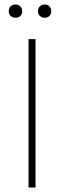

<svg xmlns="http://www.w3.org/2000/svg" viewBox="-20 -834 268 854"><path d="M19 -784Q19 -798 27.5 -806Q36 -814 49 -814Q62 -814 70.5 -805.5Q79 -797 79 -784Q79 -771 70.5 -763Q62 -755 49 -755Q36 -755 27.5 -763Q19 -771 19 -784ZM107 0V-660H138V0ZM149 -784Q149 -798 157.5 -806Q166 -814 179 -814Q192 -814 200 -805.5Q208 -797 208 -784Q208 -771 200 -763Q192 -755 179 -755Q166 -755 157.5 -763Q149 -771 149 -784Z"/></svg>

Font: Human Sans ExtraLight
Style: Regular
Weight: 200
Designer: Tim Radville
Foundry: Continuum
Version: Version 1.000;FEAKit 1.0